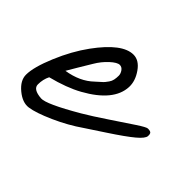

<svg xmlns="http://www.w3.org/2000/svg" viewBox="-106 -388 503 503"><g transform="rotate(45 146.0 -136.0)"><path d="M315.9 -158.2Q315.4 -148.9 295.9 -132.6Q276.4 -116.2 232.2 -87.2Q188 -58.1 182.1 -54.2Q147.9 -30.3 106.2 -11.7Q64.5 6.8 42 9.8Q21 12.7 -1.5 -5.9Q-23.9 -24.4 -23.9 -45.9Q-23.9 -73.7 -2.9 -123.8Q18.1 -173.8 45.9 -211.9Q97.2 -282.2 138.2 -282.2Q159.2 -282.2 175 -259.5Q190.9 -236.8 189.9 -213.9Q187.5 -159.2 109.9 -116.2Q75.7 -97.2 23.9 -84Q16.1 -68.8 16.1 -49.8Q16.1 -32.2 47.9 -29.8Q67.9 -28.3 149.9 -76.2Q174.8 -90.8 211.9 -115.7Q249 -140.6 272.7 -156.2Q296.4 -171.9 301.8 -171.9Q312.5 -171.9 314.5 -167.5Q316.4 -164.1 315.9 -158.2ZM149.9 -215.8Q149.9 -223.1 144.8 -230.5Q139.6 -237.8 131.8 -237.8Q122.6 -237.8 106.9 -223.4Q91.3 -209 80.1 -189.9Q74.2 -180.7 58.8 -154.5Q43.5 -128.4 42 -126Q88.4 -133.3 116.2 -160.2Q118.7 -162.6 126.2 -169.2Q133.8 -175.8 136.2 -178.7Q138.7 -181.6 142.8 -187.5Q147 -193.4 148.4 -200.2Q149.9 -207 149.9 -215.8Z"/></g></svg>

Font: Gogol
Style: Regular
Weight: 400
Italic angle: -48°
Designer: Gennady Fridman
Foundry: ParaType Ltd
Version: Version 1.001